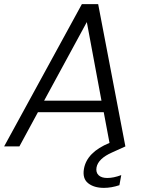

<svg xmlns="http://www.w3.org/2000/svg" viewBox="-38 -710 710 931"><path d="M359 -690H438L570 0L506 29Q438 59 430 102Q426 126 440 139.5Q454 153 482 153Q513 153 550 139L541 188Q502 201 466 201Q418 201 389.5 178.5Q361 156 369 109Q383 28 493 -17L465 -166H146L56 0H-18ZM454 -222 383 -603 176 -222Z"/></svg>

Font: Poppins Light
Style: Italic
Weight: 300
Italic angle: -10°
Designer: Ninad Kale (Devanagari), Jonny Pinhorn (Latin)
Foundry: Indian Type Foundry
Version: Version 3.200;PS 1.000;hotconv 16.6.54;makeotf.lib2.5.65590